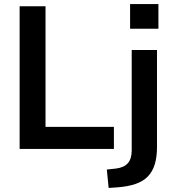

<svg xmlns="http://www.w3.org/2000/svg" viewBox="-20 -736 861 949"><path d="M77 0V-705H205V-109H543V0ZM623 -594V-716H763V-594ZM517 193 508 102 554 97Q593 92 612 70.5Q631 49 631 7V-489H756V-9Q756 40 745 76Q734 112 711 136Q688 160 650.5 173Q613 186 560 190Z"/></svg>

Font: Nunito Sans 12pt ExtraLight
Style: Regular
Weight: 200
Designer: Vernon Adams
Foundry: Vernon Adams
Version: Version 3.101;gftools[0.9.27]